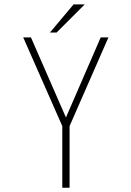

<svg xmlns="http://www.w3.org/2000/svg" viewBox="-20 -874 610 894"><path d="M212.5 -722.5 322.5 -853.5H374.5L243.5 -722.5ZM270 0V-287L88 -700H124L287 -327L449 -700H485L304 -287V0Z"/></svg>

Font: League Mono Narrow Thin
Style: Regular
Weight: 100
Width: 3
Designer: Tyler Finck
Foundry: The League of Moveable Type / Tyler Finck
Version: Version 2.210